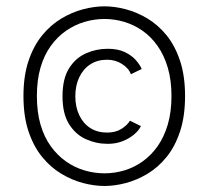

<svg xmlns="http://www.w3.org/2000/svg" viewBox="-20 -660 690 622"><path d="M318.5 -57.5Q285.5 -57.5 249.2 -67Q213 -76.5 178.8 -97Q144.5 -117.5 116.8 -151.2Q89 -185 72.5 -234Q56 -283 56 -349Q56 -414.5 72.5 -463.2Q89 -512 116.8 -545.8Q144.5 -579.5 178.8 -600Q213 -620.5 249.2 -630Q285.5 -639.5 318.5 -639.5Q351.5 -639.5 387.5 -630Q423.5 -620.5 457.8 -600Q492 -579.5 519.5 -545.8Q547 -512 563.2 -463.2Q579.5 -414.5 579.5 -349Q579.5 -283 563.2 -234Q547 -185 519.5 -151.2Q492 -117.5 457.8 -97Q423.5 -76.5 387.5 -67Q351.5 -57.5 318.5 -57.5ZM329 -194Q292 -194 258.5 -209Q225 -224 203.8 -257.8Q182.5 -291.5 182.5 -348Q182.5 -405 203.8 -438.8Q225 -472.5 258.5 -487.2Q292 -502 329 -502Q362 -502 384.8 -491Q407.5 -480 420.8 -464.5Q434 -449 439 -436.5L404 -419.5Q397 -439 375.2 -452.8Q353.5 -466.5 327 -466.5Q295.5 -466.5 272.5 -451.5Q249.5 -436.5 236.8 -409.8Q224 -383 224 -348Q224 -313.5 236.8 -286.8Q249.5 -260 272.5 -245.2Q295.5 -230.5 327 -230.5Q354.5 -230.5 373.5 -242.5Q392.5 -254.5 401 -269L436.5 -251.5Q430 -237.5 414.2 -224.2Q398.5 -211 376.8 -202.5Q355 -194 329 -194ZM318.5 -98.5Q351.5 -98.5 383 -108Q414.5 -117.5 442 -137Q469.5 -156.5 490.5 -186.2Q511.5 -216 523.5 -256.5Q535.5 -297 535.5 -349Q535.5 -400.5 523.5 -441Q511.5 -481.5 490.5 -511.2Q469.5 -541 442 -560.2Q414.5 -579.5 383 -589Q351.5 -598.5 318.5 -598.5Q285.5 -598.5 253.5 -589Q221.5 -579.5 193.8 -560.2Q166 -541 144.5 -511.2Q123 -481.5 111.2 -441Q99.5 -400.5 99.5 -349Q99.5 -297 111.2 -256.5Q123 -216 144.5 -186.2Q166 -156.5 193.8 -137Q221.5 -117.5 253.5 -108Q285.5 -98.5 318.5 -98.5Z"/></svg>

Font: Trispace Thin ExtraLight
Style: Regular
Weight: 250
Version: Version 1.210